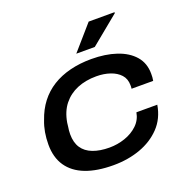

<svg xmlns="http://www.w3.org/2000/svg" viewBox="-130 -848 967 985"><g transform="rotate(-20 353.5 -356.0)"><path d="M326 12Q236 12 174 -12Q112 -36 79.5 -83.5Q47 -131 47 -201Q47 -236 52.5 -267.5Q58 -299 69 -327Q87 -380 117.5 -419.5Q148 -459 190.5 -485.5Q233 -512 287 -525.5Q341 -539 403 -539Q480 -539 539.5 -519Q599 -499 633 -460Q667 -421 667 -363Q667 -353 666.5 -344Q666 -335 664 -325H546Q547 -330 547 -335Q547 -340 547 -344Q547 -379 526.5 -401.5Q506 -424 472 -435.5Q438 -447 397 -447Q339 -447 293 -428Q247 -409 216.5 -371Q186 -333 176 -274Q175 -262 173.5 -252.5Q172 -243 171 -234Q170 -225 170 -213Q170 -168 189.5 -138.5Q209 -109 247 -94.5Q285 -80 337 -80Q381 -80 422 -94Q463 -108 492 -135.5Q521 -163 528 -203H642Q630 -131 584.5 -83.5Q539 -36 472 -12Q405 12 326 12ZM341 -591 457 -724H598V-719L442 -591Z"/></g></svg>

Font: Archivo Expanded Medium
Style: Italic
Weight: 500
Width: 7
Italic angle: -10°
Designer: Hector Gatti
Foundry: Omnibus-Type
Version: Version 2.001